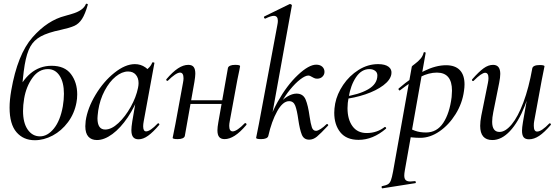

<svg xmlns="http://www.w3.org/2000/svg" viewBox="-20 -747 3030 1042"><path d="M32 -163Q32 -204 41 -256Q75 -452 156.5 -544.5Q238 -637 334 -661Q340 -663 370 -671.5Q400 -680 419.5 -693.5Q439 -707 446 -725Q448 -727 449 -727Q452 -727 454 -725.5Q456 -724 457 -723Q442 -670 425 -644Q408 -618 384 -607Q360 -596 310 -585Q239 -570 201.5 -549.5Q164 -529 144.5 -494Q125 -459 114 -395Q103 -329 95 -204L62 -224Q130 -390 260 -390Q331 -390 365 -345Q399 -300 399 -235Q399 -211 395 -191Q384 -131 349 -84Q314 -37 266 -11.5Q218 14 169 14Q107 14 69.5 -29.5Q32 -73 32 -163ZM321 -170Q327 -206 327 -238Q327 -300 303.5 -336Q280 -372 240 -372Q190 -372 156 -324.5Q122 -277 111 -212Q105 -176 105 -145Q105 -80 130.5 -43.5Q156 -7 197 -7Q238 -7 272.5 -49.5Q307 -92 321 -170Z M443 -62Q443 -71 445 -91Q455 -160 498.5 -232.5Q542 -305 601 -352Q660 -399 712 -399Q744 -399 769.5 -381Q795 -363 798 -328L750 -357Q764 -359 781.5 -373.5Q799 -388 806 -407Q808 -409 810 -409Q813 -409 816 -407.5Q819 -406 818 -405L760 -89Q757 -73 757 -62Q757 -34 773 -34Q795 -34 836 -77Q837 -78 839 -78Q842 -78 844 -74.5Q846 -71 844 -69Q811 -30 784 -10.5Q757 9 732 9Q712 9 702.5 -3Q693 -15 693 -41Q693 -57 698 -89L722 -229L741 -246Q713 -169 673.5 -110.5Q634 -52 590 -19.5Q546 13 506 13Q476 13 459.5 -5.5Q443 -24 443 -62ZM729 -270Q732 -284 732 -296Q732 -324 717 -341.5Q702 -359 675 -359Q642 -359 608 -331.5Q574 -304 548 -255Q522 -206 513 -147Q509 -115 509 -105Q509 -44 551 -44Q585 -44 622.5 -79Q660 -114 689.5 -167Q719 -220 729 -270Z M917 1 921 -19Q930 -62 932 -74L973 -297Q976 -312 976 -322Q976 -353 957 -353Q946 -353 929 -341.5Q912 -330 891 -309Q890 -308 888 -308Q885 -308 883 -311.5Q881 -315 883 -317Q917 -357 946 -376Q975 -395 1002 -395Q1022 -395 1031 -383.5Q1040 -372 1040 -347Q1040 -332 1035 -302L983 -9Q981 -1 971 3.5Q961 8 944 8Q917 8 917 1ZM986 -203H1221L1218 -183H982ZM1160 -40Q1160 -56 1165 -84L1217 -378Q1219 -386 1229 -390.5Q1239 -395 1256 -395Q1283 -395 1283 -388L1279 -366Q1269 -319 1268 -313L1227 -90Q1224 -75 1224 -64Q1224 -34 1243 -34Q1254 -34 1271 -45.5Q1288 -57 1308 -78Q1309 -79 1311 -79Q1315 -79 1317 -75.5Q1319 -72 1317 -69Q1283 -29 1254 -10.5Q1225 8 1199 8Q1179 8 1169.5 -3.5Q1160 -15 1160 -40Z M1370 1 1374 -19Q1383 -62 1385 -74L1485 -610Q1488 -624 1488 -634Q1488 -661 1466 -661Q1450 -661 1420 -646H1419Q1415 -646 1413 -651Q1411 -656 1415 -658L1552 -725H1554Q1558 -725 1561.5 -722Q1565 -719 1564 -717L1436 -9Q1434 -1 1424 3.5Q1414 8 1397 8Q1370 8 1370 1ZM1599 -97Q1592 -148 1582.5 -173Q1573 -198 1549 -198Q1515 -198 1484.5 -143.5Q1454 -89 1436 -9L1421 -10Q1437 -105 1487 -194.5Q1537 -284 1596.5 -340Q1656 -396 1696 -396Q1717 -396 1729 -385Q1741 -374 1741 -357Q1741 -342 1730 -331Q1719 -320 1701 -320Q1691 -320 1683.5 -324Q1676 -328 1674 -329Q1662 -337 1653 -337Q1637 -337 1610 -316.5Q1583 -296 1554 -260.5Q1525 -225 1503 -183L1489 -175Q1511 -206 1538.5 -222.5Q1566 -239 1589 -239Q1625 -239 1638.5 -207Q1652 -175 1660 -116Q1666 -75 1672.5 -56Q1679 -37 1695 -37Q1705 -37 1721 -47.5Q1737 -58 1752 -73Q1753 -74 1755 -74Q1758 -74 1760.5 -70.5Q1763 -67 1760 -65Q1720 -22 1700 -5.5Q1680 11 1658 11Q1629 11 1618 -16Q1607 -43 1599 -97Z M1794 -135Q1794 -157 1799 -185Q1809 -237 1842.5 -286.5Q1876 -336 1926 -367.5Q1976 -399 2032 -399Q2070 -399 2089 -384.5Q2108 -370 2104 -345Q2099 -313 2060.5 -284Q2022 -255 1963 -235Q1904 -215 1839 -208L1841 -221Q1927 -233 1977.5 -262Q2028 -291 2028 -338Q2028 -354 2015.5 -363Q2003 -372 1985 -372Q1942 -372 1912.5 -328.5Q1883 -285 1872 -218Q1866 -188 1866 -160Q1866 -99 1893 -62Q1920 -25 1970 -25Q2026 -25 2068 -58H2069Q2072 -58 2074.5 -55Q2077 -52 2075 -49Q2004 12 1926 12Q1860 12 1827 -29Q1794 -70 1794 -135Z M2054 263Q2076 259 2086 252.5Q2096 246 2101.5 231.5Q2107 217 2113 185L2215 -386Q2215 -388 2232 -400.5Q2249 -413 2262 -428Q2275 -443 2279 -461Q2279 -464 2284 -464Q2286 -464 2288.5 -462.5Q2291 -461 2290 -459L2177 178Q2174 195 2174 206Q2174 223 2182 230.5Q2190 238 2207 238Q2213 238 2231 236Q2235 235 2236.5 240.5Q2238 246 2234 247L2056 275Q2052 276 2051 270Q2050 264 2054 263ZM2173 -8 2183 -63Q2206 -47 2232 -37.5Q2258 -28 2292 -28Q2351 -28 2385.5 -80Q2420 -132 2431 -220Q2433 -244 2433 -255Q2433 -353 2351 -353Q2308 -353 2262 -330Q2216 -307 2151 -257L2149 -256Q2146 -256 2143.5 -260.5Q2141 -265 2144 -267Q2290 -393 2401 -393Q2450 -393 2475.5 -366.5Q2501 -340 2501 -289Q2501 -273 2498 -253Q2489 -186 2452.5 -127.5Q2416 -69 2365 -34Q2314 1 2261 1Q2216 1 2173 -8Z M2586 -64Q2586 -88 2592 -119L2628 -297Q2631 -312 2631 -323Q2631 -352 2613 -352Q2594 -352 2551 -309Q2549 -307 2547 -307Q2544 -307 2542 -310.5Q2540 -314 2543 -317Q2578 -357 2604 -376Q2630 -395 2656 -395Q2695 -395 2695 -346Q2695 -327 2689 -297L2657 -138Q2651 -108 2651 -86Q2651 -31 2691 -31Q2723 -31 2757 -72Q2791 -113 2820.5 -191.5Q2850 -270 2869 -377L2883 -376Q2863 -260 2828 -172Q2793 -84 2747.5 -35.5Q2702 13 2652 13Q2586 13 2586 -64ZM2813 -38Q2813 -54 2818 -84L2869 -377Q2871 -385 2881 -389.5Q2891 -394 2909 -394Q2935 -394 2935 -387L2931 -367Q2922 -324 2920 -312L2879 -89Q2877 -80 2877 -64Q2877 -33 2895 -33Q2907 -33 2924 -44.5Q2941 -56 2961 -77Q2962 -78 2964 -78Q2967 -78 2969 -74.5Q2971 -71 2969 -69Q2934 -28 2906 -9.5Q2878 9 2851 9Q2831 9 2822 -2Q2813 -13 2813 -38Z"/></svg>

Font: Cormorant Infant Medium
Style: Italic
Weight: 500
Italic angle: -10°
Designer: Christian Thalmann (Catharsis Fonts)
Foundry: Catharsis Fonts
Version: Version 4.000